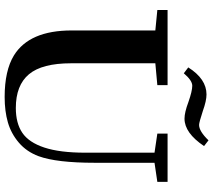

<svg xmlns="http://www.w3.org/2000/svg" viewBox="-64 -808 886 797"><g transform="rotate(90 378.5 -410.0)"><path d="M473.1 -733.4Q447.3 -733.4 404.3 -749.5Q358.4 -765.6 336.4 -765.6Q314.5 -765.6 284.7 -730.5L260.3 -749Q308.1 -824.7 372.6 -824.7Q398.9 -824.7 440.9 -809.6Q488.8 -793.9 499 -793.9Q525.4 -793.9 563 -833L586.9 -814.5Q532.2 -733.4 473.1 -733.4ZM383.3 13.2Q273.4 13.2 210.4 -25.4Q106.9 -89.4 106.9 -265.1V-612.3L22 -620.6V-663.1H334V-620.6L243.2 -612.3V-262.7Q243.2 -142.1 288.8 -87.6Q334.5 -33.2 428.7 -33.2Q492.2 -33.2 532 -60.3Q571.8 -87.4 593 -151.6Q614.3 -215.8 614.3 -321.3V-608.9L535.2 -620.6V-663.1H735.4V-620.6L656.2 -608.9V-360.4Q656.2 -202.6 628.9 -127.9Q610.4 -78.1 572.8 -45.9Q535.2 -13.7 488.5 -0.2Q441.9 13.2 383.3 13.2Z"/></g></svg>

Font: Elstob 6pt SemiBold
Style: Regular
Weight: 600
Designer: Peter S. Baker
Version: Version 1.015